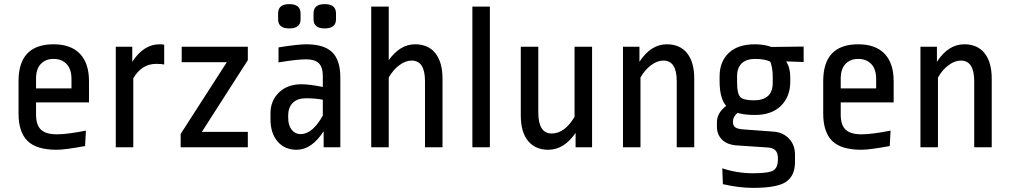

<svg xmlns="http://www.w3.org/2000/svg" viewBox="-20 -715 4904 932"><path d="M70 -164V-321Q70 -500 240 -500Q324 -500 368 -454Q412 -408 412 -321V-218H155V-159Q155 -108 179 -85.5Q203 -63 256 -63Q307 -63 397 -81L393 -6Q294 12 256 12Q157 12 113.5 -31Q70 -74 70 -164ZM155 -334V-286H327V-331Q327 -379 303.5 -404Q280 -429 240 -429Q201 -429 178 -404.5Q155 -380 155 -334Z M627 0H542V-488H622V-415Q677 -500 755 -500Q769 -500 777 -498V-402Q762 -405 738 -405Q668 -405 627 -335Z M1183 0H857V-65L1081 -413H862V-488H1183V-423L960 -75H1183Z M1632 -339V0H1551V-78Q1493 12 1420 12Q1362 12 1327.5 -28Q1293 -68 1293 -137V-165Q1293 -226 1334 -266Q1375 -306 1444 -306Q1482 -306 1547 -293V-346Q1547 -389 1527.5 -408Q1508 -427 1467 -427Q1420 -427 1332 -412V-485Q1426 -500 1467 -500Q1553 -500 1592.5 -461.5Q1632 -423 1632 -339ZM1439 -64Q1497 -64 1547 -154V-231Q1509 -238 1465 -238Q1424 -238 1401.5 -216Q1379 -194 1379 -154V-143Q1379 -106 1396 -85Q1413 -64 1439 -64ZM1439 -650V-621Q1439 -577 1384 -577Q1330 -577 1330 -621V-650Q1330 -695 1384 -695Q1439 -695 1439 -650ZM1611 -650V-621Q1611 -577 1556 -577Q1502 -577 1502 -621V-650Q1502 -695 1556 -695Q1611 -695 1611 -650Z M1867 0H1782V-683H1867V-423Q1922 -500 1995 -500Q2059 -500 2093.5 -456.5Q2128 -413 2128 -333V0H2043V-321Q2043 -421 1978 -421Q1949 -421 1919 -399Q1889 -377 1867 -339Z M2358 0H2273V-683H2358Z M2769 -488H2854V0H2774V-70Q2718 12 2641 12Q2579 12 2543.5 -30.5Q2508 -73 2508 -155V-488H2593V-170Q2593 -67 2658 -67Q2721 -67 2769 -148Z M3089 0H3004V-488H3084V-415Q3139 -500 3217 -500Q3281 -500 3315.5 -456.5Q3350 -413 3350 -333V0H3265V-321Q3265 -421 3200 -421Q3171 -421 3141 -399Q3111 -377 3089 -339Z M3489 179 3486 102Q3558 126 3635 126Q3711 126 3733.5 112.5Q3756 99 3756 60V51Q3756 4 3708 1L3558 -9Q3511 -12 3485.5 -36.5Q3460 -61 3460 -101V-121Q3460 -167 3505 -201Q3473 -237 3473 -322V-344Q3473 -415 3517 -457.5Q3561 -500 3645 -500Q3689 -500 3725 -487L3881 -489V-414L3796 -417Q3816 -387 3816 -341V-319Q3816 -246 3771 -201.5Q3726 -157 3645 -157Q3593 -157 3560 -167Q3538 -148 3538 -127V-121Q3538 -106 3548.5 -97.5Q3559 -89 3587 -87L3736 -76Q3782 -72 3810.5 -41.5Q3839 -11 3839 35V72Q3839 137 3796.5 167Q3754 197 3635 197Q3568 197 3489 179ZM3558 -346V-313Q3558 -260 3573.5 -244Q3589 -228 3639 -228Q3731 -228 3731 -313V-343Q3731 -385 3719 -416Q3691 -429 3645 -429Q3603 -429 3580.5 -407.5Q3558 -386 3558 -346Z M3976 -164V-321Q3976 -500 4146 -500Q4230 -500 4274 -454Q4318 -408 4318 -321V-218H4061V-159Q4061 -108 4085 -85.5Q4109 -63 4162 -63Q4213 -63 4303 -81L4299 -6Q4200 12 4162 12Q4063 12 4019.5 -31Q3976 -74 3976 -164ZM4061 -334V-286H4233V-331Q4233 -379 4209.5 -404Q4186 -429 4146 -429Q4107 -429 4084 -404.5Q4061 -380 4061 -334Z M4533 0H4448V-488H4528V-415Q4583 -500 4661 -500Q4725 -500 4759.5 -456.5Q4794 -413 4794 -333V0H4709V-321Q4709 -421 4644 -421Q4615 -421 4585 -399Q4555 -377 4533 -339Z"/></svg>

Font: RopaSansRegular
Style: Regular
Weight: 400
Designer: Botio Nikoltchev
Foundry: Botjo Nikoltchev
Version: Version 1.002